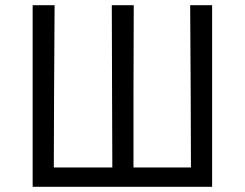

<svg xmlns="http://www.w3.org/2000/svg" viewBox="-20 -715 937 735"><path d="M105 0V-695H189L187 -360L186 -74H410L409 -353L408 -695H492L491 -352V-74H711L710 -357L708 -695H792V0Z"/></svg>

Font: Ruda
Style: Regular
Weight: 400
Designer: Mariela Monsalve and Angelina Sanchez
Foundry: Mariela Monsalve and Angelina Sanchez
Version: Version 2.000